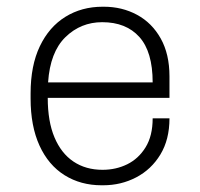

<svg xmlns="http://www.w3.org/2000/svg" viewBox="-20 -541 596 571"><path d="M282 10Q220 10 172 -20Q124 -50 97.5 -108Q71 -166 71 -248V-263Q71 -346 98.5 -403.5Q126 -461 174.5 -491Q223 -521 285 -521H289Q343 -521 387.5 -497Q432 -473 458 -426.5Q484 -380 484 -314V-250H122Q122 -180 142 -132.5Q162 -85 198.5 -60.5Q235 -36 285 -36Q325 -36 358.5 -52.5Q392 -69 413 -103Q434 -137 434 -189H484Q484 -126 457 -81.5Q430 -37 385 -13.5Q340 10 287 10ZM123 -296H434Q434 -387 394.5 -431Q355 -475 284 -475Q220 -475 174.5 -430.5Q129 -386 123 -296Z"/></svg>

Font: Chivo Medium Thin
Style: Regular
Weight: 250
Version: Version 2.002